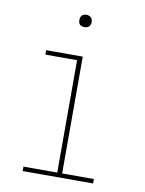

<svg xmlns="http://www.w3.org/2000/svg" viewBox="-80 -754 611 811"><g transform="rotate(10 225.0 -348.5)"><path d="M74 0V-19H219V-501H83V-520H240V-19H376V0ZM225 -644Q220 -644 214.5 -645.5Q209 -647 205.5 -650.5Q202 -654 200.5 -659.5Q199 -665 199 -670Q199 -675 200.5 -680.5Q202 -686 205.5 -689.5Q209 -693 214.5 -695Q220 -697 225 -697Q230 -697 235.5 -695Q241 -693 244.5 -689.5Q248 -686 250 -680.5Q252 -675 252 -670Q252 -665 250 -659.5Q248 -654 244.5 -650.5Q241 -647 235.5 -645.5Q230 -644 225 -644Z"/></g></svg>

Font: Zed Sans Thin Extended
Style: Regular
Weight: 100
Width: 7
Designer: Belleve Invis
Foundry: Belleve Invis
Version: Version 1.0.0; ttfautohint (v1.8.4)